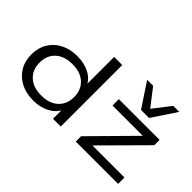

<svg xmlns="http://www.w3.org/2000/svg" viewBox="-104 -1155 1556 1556"><g transform="rotate(45 674.0 -377.0)"><path d="M340 9Q257 9 195.5 -23Q134 -55 99.5 -112Q65 -169 65 -245Q65 -321 99.5 -378Q134 -435 195.5 -467Q257 -499 340 -499Q419 -499 478.5 -468Q538 -437 562 -382H554V-705H647V0H558V-111H565Q540 -55 479.5 -23Q419 9 340 9ZM357 -66Q450 -66 502.5 -115Q555 -164 555 -245Q555 -327 502.5 -376Q450 -425 358 -425Q264 -425 211.5 -376Q159 -327 159 -245Q159 -164 211.5 -115Q264 -66 357 -66ZM819 0V-61L1200 -447L1203 -417H823V-490H1290V-429L908 -44L905 -73H1304V0ZM1012 -555 874 -763H943L1058 -614L1173 -763H1242L1104 -555Z"/></g></svg>

Font: Nunito Sans 10pt Expanded
Style: Regular
Weight: 400
Width: 7
Designer: Vernon Adams
Foundry: Vernon Adams
Version: Version 3.101;gftools[0.9.27]